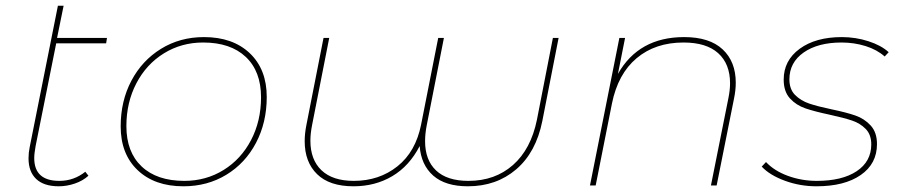

<svg xmlns="http://www.w3.org/2000/svg" viewBox="-20 -650 3156 673"><path d="M105 -139Q100 -112 100 -96Q100 -16 188 -16Q239 -16 279 -48L290 -34Q270 -16 242 -6.5Q214 3 186 3Q134 3 107 -22.5Q80 -48 80 -95Q80 -115 84 -134L183 -630H203L180 -517H355L352 -498H177Z M403 -207Q403 -296 440.5 -367Q478 -438 544.5 -479Q611 -520 695 -520Q796 -520 855.5 -463.5Q915 -407 915 -310Q915 -221 877.5 -149.5Q840 -78 773.5 -37.5Q707 3 623 3Q522 3 462.5 -53.5Q403 -110 403 -207ZM895 -309Q895 -400 841.5 -450.5Q788 -501 692 -501Q616 -501 554.5 -463Q493 -425 458 -358Q423 -291 423 -208Q423 -117 476.5 -66.5Q530 -16 626 -16Q702 -16 763.5 -54Q825 -92 860 -159Q895 -226 895 -309Z M1938 -517 1881 -226Q1859 -116 1789.5 -56.5Q1720 3 1620 3Q1541 3 1498.5 -34.5Q1456 -72 1451 -138Q1415 -68 1355 -32.5Q1295 3 1219 3Q1135 3 1091.5 -39.5Q1048 -82 1048 -155Q1048 -182 1054 -212L1114 -517H1134L1074 -212Q1068 -182 1068 -157Q1068 -90 1107 -53Q1146 -16 1220 -16Q1309 -16 1373 -67Q1437 -118 1456 -213L1516 -517H1536L1476 -212Q1470 -182 1470 -155Q1470 -89 1508.5 -52.5Q1547 -16 1622 -16Q1715 -16 1778 -71.5Q1841 -127 1862 -230L1918 -517Z M2559 -360Q2559 -334 2553 -305L2492 0H2472L2533 -305Q2539 -334 2539 -358Q2539 -426 2497.5 -463.5Q2456 -501 2376 -501Q2277 -501 2211.5 -446Q2146 -391 2125 -287L2068 0H2048L2151 -517H2171L2146 -391Q2219 -520 2378 -520Q2467 -520 2513 -477Q2559 -434 2559 -360Z M2650 -66 2665 -82Q2694 -51 2742 -33.5Q2790 -16 2843 -16Q2932 -16 2983 -50Q3034 -84 3034 -144Q3034 -178 3014.5 -198Q2995 -218 2966.5 -227.5Q2938 -237 2888 -248Q2836 -259 2803.5 -270Q2771 -281 2749 -305Q2727 -329 2727 -371Q2727 -438 2783 -479Q2839 -520 2931 -520Q2979 -520 3024 -505.5Q3069 -491 3095 -467L3081 -452Q3054 -476 3014 -488.5Q2974 -501 2930 -501Q2847 -501 2797 -466Q2747 -431 2747 -372Q2747 -337 2767 -317Q2787 -297 2816.5 -287Q2846 -277 2894 -267Q2947 -256 2978.5 -245Q3010 -234 3032 -210Q3054 -186 3054 -145Q3054 -76 2997 -36.5Q2940 3 2842 3Q2784 3 2731 -16.5Q2678 -36 2650 -66Z"/></svg>

Font: Montserrat Alternates Thin
Style: Italic
Weight: 250
Italic angle: -11.3°
Designer: Julieta Ulanovsky
Foundry: Julieta Ulanovsky
Version: Version 7.200